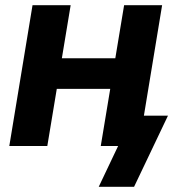

<svg xmlns="http://www.w3.org/2000/svg" viewBox="-20 -559 663 735"><path d="M461.4 -335.9 442.4 -218.8H156.7L176.3 -335.9ZM250.5 -539.1 161.1 0H15.6L104.5 -539.1ZM600.6 -539.1 511.7 0H365.7L455.1 -539.1ZM357.9 156.2 432.1 0H392.6L411.6 -116.2H623L493.2 156.2Z"/></svg>

Font: Inter 18pt
Style: Bold Italic
Weight: 700
Italic angle: -9.3988°
Designer: Rasmus Andersson
Foundry: rsms
Version: Version 4.001;git-66647c0bb